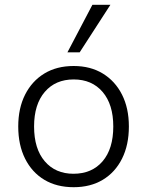

<svg xmlns="http://www.w3.org/2000/svg" viewBox="-20 -772 613 800"><path d="M287 8Q216 8 164.5 -23Q113 -54 84.5 -111Q56 -168 56 -245Q56 -321 84.5 -377.5Q113 -434 164.5 -465.5Q216 -497 287 -497Q357 -497 408.5 -465.5Q460 -434 488.5 -377.5Q517 -321 517 -245Q517 -168 488.5 -111Q460 -54 408.5 -23Q357 8 287 8ZM286 -48Q363 -48 407.5 -100Q452 -152 452 -245Q452 -337 407.5 -389Q363 -441 287 -441Q211 -441 166.5 -389Q122 -337 122 -245Q122 -152 166.5 -100Q211 -48 286 -48ZM261 -554 365 -752H440L312 -554Z"/></svg>

Font: Nunito Sans 10pt Light
Style: Regular
Weight: 300
Designer: Vernon Adams
Foundry: Vernon Adams
Version: Version 3.101;gftools[0.9.27]